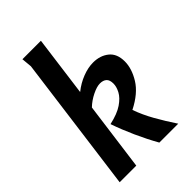

<svg xmlns="http://www.w3.org/2000/svg" viewBox="-228 -858 948 948"><g transform="rotate(-45 245.5 -384.5)"><path d="M352 -511Q401 -511 434 -484.5Q467 -458 467 -404Q467 -354 434 -300.5Q401 -247 324 -208Q342 -157 371 -105.5Q400 -54 436 0H304Q273 -55 245.5 -116Q218 -177 198 -235Q257 -248 290 -270.5Q323 -293 336.5 -318.5Q350 -344 350 -366Q350 -392 337.5 -403Q325 -414 303 -414Q281 -414 248.5 -398Q216 -382 191 -358L143 0H27L122 -715L117 -769H246L204 -453Q239 -481 278 -496Q317 -511 352 -511Z"/></g></svg>

Font: Rosario
Style: Bold Italic
Weight: 700
Italic angle: -8.05°
Designer: Hector Gatti
Foundry: Omnibus Type
Version: Version 1.101; ttfautohint (v1.8.1.43-b0c9)